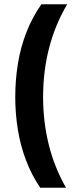

<svg xmlns="http://www.w3.org/2000/svg" viewBox="-20 -760 368 900"><path d="M168.5 120Q128 60 102 -8.5Q76 -77 63.8 -151.5Q51.5 -226 51.5 -305Q51.5 -385.5 64 -462Q76.5 -538.5 103.8 -608.5Q131 -678.5 174 -740H295Q238.5 -644.5 210.2 -535.2Q182 -426 182 -305Q182 -188.5 208.8 -81.2Q235.5 26 289.5 120Z"/></svg>

Font: Encode Sans SC SemiCondensed SemiBold
Style: Regular
Weight: 600
Width: 4
Designer: Multiple Designers
Foundry: Impallari Type
Version: Version 3.002